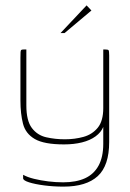

<svg xmlns="http://www.w3.org/2000/svg" viewBox="-20 -583 485 714"><path d="M216 111Q179 111 144.5 106.5Q110 102 88 95Q66 88 66 80V67Q82 76 106.5 82Q131 88 159 91.5Q187 95 215 95Q263 95 296 80Q329 65 346.5 33Q364 1 364 -48V-111Q356 -91 335.5 -76Q315 -61 285 -53.5Q255 -46 218 -46Q144 -46 109.5 -66Q75 -86 65.5 -123Q56 -160 56 -209V-368Q56 -383 56.5 -389.5Q57 -396 59.5 -397.5Q62 -399 68 -399H78Q78 -373 78 -347Q78 -321 78 -295Q78 -269 78 -243Q78 -217 78 -191Q78 -134 98.5 -107Q119 -80 152 -72.5Q185 -65 221 -65Q258 -65 290.5 -74Q323 -83 343.5 -108Q364 -133 364 -181V-399H371Q381 -399 383.5 -396.5Q386 -394 386 -377V-55Q386 33 343.5 72Q301 111 216 111ZM205 -460 302 -563 320 -544 220 -460Z"/></svg>

Font: Genos Thin Thin
Style: Regular
Weight: 250
Version: Version 1.010